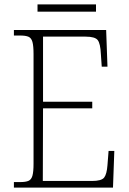

<svg xmlns="http://www.w3.org/2000/svg" viewBox="-20 -850 584 870"><path d="M43 0V-25H72Q96 -25 109 -30.5Q122 -36 127 -54Q132 -72 132 -108V-605Q132 -642 127 -660Q122 -678 109 -683.5Q96 -689 72 -689H43V-714H461L467 -548H441L437 -606Q435 -652 423 -668Q411 -684 368 -684H175V-389H398V-359H175L174 -30H397Q440 -30 452 -45.5Q464 -61 467 -102L472 -166H498L492 0ZM150 -797V-830H415V-797Z"/></svg>

Font: Noto Serif Tamil SemiCondensed ExtraLight
Style: Regular
Weight: 200
Width: 4
Designer: Indian Type Foundry, Tom Grace, and the Monotype Design Team
Foundry: Monotype Imaging Inc.
Version: Version 2.004; ttfautohint (v1.8.4.7-5d5b)